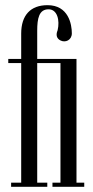

<svg xmlns="http://www.w3.org/2000/svg" viewBox="-20 -723 358 743"><path d="M23 0H163V-16H124V-479H214V-16H183V0H306V-16H276V-495H124V-604C124 -652 131 -687 168 -687C202 -687 212 -644 203 -606C195 -587 200 -574 213 -567C233 -556 258 -568 258 -594C258 -629 245 -703 164 -703C98 -703 62 -664 62 -593V-495H12V-479H62V-16H23Z"/></svg>

Font: Emberly
Style: Regular
Weight: 400
Designer: Rajesh Rajput
Foundry: Rajesh Rajput
Version: Version 1.000